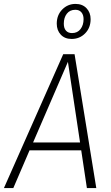

<svg xmlns="http://www.w3.org/2000/svg" viewBox="-37 -961 569 981"><path d="M407 0 378 -193H114L31 0H-17L286 -684H344L455 0ZM132 -233H372L310 -645ZM426 -863Q426 -819 398 -790.5Q370 -762 329 -762Q294 -762 273.5 -784Q253 -806 253 -840Q253 -884 281 -912.5Q309 -941 349 -941Q384 -941 405 -919Q426 -897 426 -863ZM289 -840Q289 -817 300 -804.5Q311 -792 331 -792Q359 -792 374.5 -812.5Q390 -833 390 -863Q390 -885 379 -898Q368 -911 348 -911Q320 -911 304.5 -891Q289 -871 289 -840Z"/></svg>

Font: Fira Sans Condensed ExtraLight
Style: Italic
Weight: 275
Width: 3
Italic angle: -8°
Designer: Carrois Corporate & Edenspiekermann AG
Foundry: Carrois Corporate GbR & Edenspiekermann AG
Version: Version 4.203